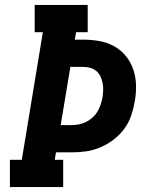

<svg xmlns="http://www.w3.org/2000/svg" viewBox="-20 -755 640 775"><path d="M20 0V-110H68L153 -625H120V-735H334V-625H287L282 -595H315Q348 -595 380 -589.5Q412 -584 439.5 -569Q467 -554 487 -530Q507 -506 517.5 -476Q528 -446 529 -412.5Q530 -379 524 -346Q519 -317 509.5 -288.5Q500 -260 481.5 -235Q463 -210 438 -191Q413 -172 384.5 -160Q356 -148 327 -144Q298 -140 269 -140H206L201 -110H235V0ZM269 -250Q283 -250 298.5 -253Q314 -256 328 -263Q342 -270 354 -281Q366 -292 374 -305.5Q382 -319 386.5 -333.5Q391 -348 394 -363Q396 -378 396.5 -392.5Q397 -407 394 -421Q391 -435 385 -447.5Q379 -460 368 -469Q357 -478 343 -481.5Q329 -485 315 -485H264L225 -250Z"/></svg>

Font: Iosevka Slab XBdExObl
Style: Regular
Weight: 800
Width: 7
Italic angle: -9°
Monospace: yes
Designer: Belleve Invis
Foundry: Belleve Invis
Version: Version 11.1.0; ttfautohint (v1.8.3)